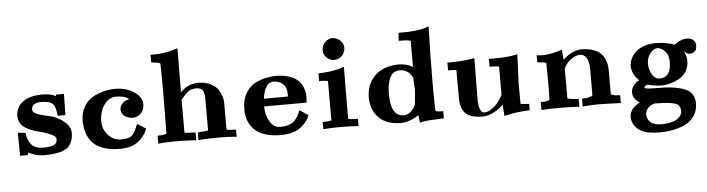

<svg xmlns="http://www.w3.org/2000/svg" viewBox="-51 -880 4932 1339"><g transform="rotate(-5 2415.5 -210.0)"><path d="M119.2 -14.6C130.8 -9.5 145.5 -3.7 163.5 2.7C184.5 9.1 206.1 12.4 228.2 12.7C304.8 12.6 358.1 1.9 388.4 -19.2C418.8 -41.6 434.3 -77.1 434.9 -125.6C434.3 -175.1 394.5 -216.3 315.5 -249.2C306.5 -251.6 292.7 -254.9 274.3 -259.1C256.4 -263.2 242 -266.7 231.1 -269.7C220.2 -272.7 209.2 -276.7 198 -281.7C189.9 -285.6 183.3 -290.4 178 -296.2C175.1 -301.4 173.5 -307.6 173.2 -314.8C173.4 -327.2 178.8 -337.7 189.3 -346.4C201.6 -354 218.2 -358.1 239.2 -358.5C273.3 -358.4 298.3 -353.5 314.1 -344C320.3 -338.2 325.6 -332.5 330 -326.9C333 -322.8 335.6 -316.4 337.8 -307.7C340 -299.1 341.5 -292.4 342.3 -287.6C343 -282.9 344.8 -271.4 347.6 -253.2H401.4L403.9 -401.4H347.9L346.8 -390.8C342.3 -393.2 336.6 -395.8 329.7 -398.8C309.1 -406.1 283.6 -409.9 252.9 -410.2C191 -409.9 144.6 -397.2 113.7 -371.9C83 -348.1 67.3 -315.7 66.7 -274.8C67 -244.7 78.1 -220.3 100 -201.6C119.8 -185.5 148 -171.6 184.8 -160C251.1 -144.4 295.1 -127.9 316.7 -110.4C322 -103.9 325 -97.1 325.5 -90C325.2 -72.3 317.6 -59.3 302.6 -50.9C285.8 -44.2 261 -40.7 228.2 -40.5C190.8 -40.7 163.6 -50.4 146.7 -69.3C129.2 -90.4 118.8 -113.8 115.4 -139.6L113.9 -153.7L59.6 -159.4L62.1 2H116.4Z M599.4 -361.5C575.6 -346.4 555.8 -325.1 540.2 -297.6C525.4 -270.6 517.9 -239.4 517.6 -204.2C517.8 -133.9 537.5 -79.7 576.8 -41.7C616.3 -4.6 677.7 14.2 760.8 14.6C816.1 14.4 859 2 889.6 -22.8C917.7 -46.3 937.5 -71 948.9 -96.9L954.3 -109.7L894.1 -148.7C883.3 -123.1 876.6 -107.7 874 -102.4C871.4 -97.2 866.1 -89.2 857.9 -78.2C851 -69.4 841.4 -62.5 829.1 -57.5C813.6 -52.7 794.5 -50.3 771.8 -50.1C738.8 -50.4 710 -63.3 685.3 -88.8C659.8 -116.6 646.7 -148.6 646.3 -184.8C646.4 -233.8 658.8 -274.7 683.4 -307.3C705.2 -335.1 731 -349.5 760.8 -350.5C791 -350.4 815.9 -346.3 835.5 -338.3C842.3 -334.5 848.6 -329.7 854.2 -323.8C839.1 -322.7 824 -316 809.1 -303.9C795.3 -291.5 788.2 -276.7 787.6 -259.2C787.9 -236.2 798.1 -218.7 818.2 -206.8C832.7 -198.4 850.4 -194 871.1 -193.6C889.1 -194 906.7 -201.6 924 -216.6C940.3 -231.8 948.7 -253.4 949.2 -281.4C948.8 -316.2 929.8 -345.4 892.3 -369.2C857 -392.9 814 -404.9 763.2 -405.3C706.8 -405.3 652.2 -390.7 599.4 -361.5Z M1029.3 -566.9 1075 -560.7C1080.6 -559.8 1086.3 -557.8 1092.1 -554.8C1095.1 -476.2 1095.5 -358.3 1093.3 -201.2C1092.4 -133.3 1091.9 -86.9 1091.8 -61.9C1089.7 -61.1 1084.6 -59.8 1076.6 -57.9C1068.6 -55.9 1059.3 -54.9 1048.8 -54.7H1029.3V2.1L1050.8 -0.1C1075.5 -2.6 1108.4 -3.8 1149.6 -3.9C1196.7 -3.9 1236.9 -2.6 1270.4 -0.1L1294.8 1.8V-53.2C1271.4 -54.8 1254.3 -55.6 1243.4 -55.6C1232.9 -55.7 1224.3 -56.8 1217.6 -59.1V-288.9C1238.2 -314.6 1256.2 -333.3 1271.6 -344.8C1284.9 -354.2 1304.1 -359 1329.3 -359.4C1348 -358.8 1361.9 -352.5 1371.1 -340.5C1378.8 -328.6 1382.8 -311.1 1383.1 -288.1V-60.1C1375 -57.3 1363.3 -55.8 1348.1 -55.7C1341.6 -55.6 1335.3 -55.2 1329.1 -54.4L1310.4 -51.7V2.2L1335.1 -0.1C1362.7 -2.6 1401 -3.8 1450.3 -3.9C1494 -3.9 1529.5 -2.6 1556.7 -0.1L1578.1 1.9V-48.6C1551.7 -49.7 1535.6 -50.4 1529.9 -50.8C1524.3 -51.2 1518.2 -52.5 1511.7 -54.8V-245.9C1511.6 -257.4 1509.3 -270.7 1504.6 -286C1500 -301.3 1492.7 -317.1 1482.9 -333.4C1472.1 -350.4 1455 -364.9 1431.6 -377.1C1407.4 -389.7 1379.7 -396.1 1348.4 -396.5C1324.7 -396.5 1303.5 -393.2 1284.8 -386.7C1266.2 -380.1 1249.1 -369.7 1233.6 -355.5C1228.2 -350.3 1223 -345.4 1218 -340.5L1220 -649.5L1190.2 -640.5C1147.4 -627.1 1100.6 -620.3 1049.8 -620.1H1029.3Z M1790.1 -246.2C1794.5 -280.2 1803.1 -307.8 1815.9 -329.2C1828.1 -348.2 1844.3 -358.2 1864.4 -359.4C1886.9 -359.2 1906.1 -354 1922.1 -343.9C1937.1 -333.4 1947.6 -319.7 1953.4 -302.9C1956.8 -292.1 1958.6 -277.5 1958.7 -258.8C1958.7 -255.3 1958.7 -251.3 1958.5 -247ZM2084.7 -193.2C2086.1 -212.9 2086.8 -228.2 2086.8 -239C2086.8 -249.7 2085.4 -261.2 2082.6 -273.6C2072.2 -316.6 2049.5 -348.4 2014.7 -368.9C1980.7 -387.6 1939.5 -397.1 1891 -397.5C1860.6 -397.4 1830.6 -393.4 1801.1 -385.7C1773.7 -378.6 1748.5 -367.6 1725.4 -352.6C1701.8 -336.7 1682.7 -314.1 1668.1 -284.7C1654.6 -256.2 1647.7 -223.1 1647.5 -185.5C1647.7 -120.9 1668.2 -70.9 1708.8 -35.4C1749.5 -1.2 1807.4 16.2 1882.5 16.6C1943.5 16.4 1990.1 4.5 2022.2 -19.2C2052.2 -42 2073 -66.3 2084.6 -92L2090.2 -104.9L2029.3 -144.7L2020.6 -122.3C2013.1 -103.1 1999.3 -84.2 1979.4 -65.6C1958.2 -49.3 1927.6 -40.9 1887.4 -40.5C1871.6 -40.7 1857.5 -44.6 1844.8 -52.1C1834.6 -58.9 1825.3 -68.8 1816.8 -81.8C1797.2 -113.8 1787.3 -150 1787 -190.4V-192.3Z M2250.2 -602.5C2235.6 -587.1 2228.1 -568.6 2227.5 -546.9C2227.9 -525.9 2235.9 -508 2251.7 -493.2C2266.9 -480 2283.2 -473.2 2300.8 -472.7C2322.6 -472.9 2341.4 -480.5 2357.1 -495.5C2371.8 -510.6 2379.4 -529.7 2379.9 -552.7C2379.5 -572.5 2371.1 -590 2354.6 -605.1C2338.7 -618.5 2320.8 -625.5 2300.8 -626C2282.7 -625.6 2265.8 -617.8 2250.2 -602.5ZM2204.1 -335C2217.9 -334.9 2231.9 -333.4 2246.1 -330.5V-54.7C2238.1 -51.5 2223.9 -49.6 2203.4 -48.8L2184.6 -48.3V1.6L2205.6 -0.1C2230.4 -1.9 2264.1 -2.9 2306.7 -2.9C2349.2 -2.9 2383.9 -2 2410.7 -0.1L2431.6 1.5V-49.7C2402.5 -50.1 2384.6 -51 2377.7 -52.4C2371.1 -53.7 2366.3 -55 2363.3 -56.1C2363.3 -180.3 2364.1 -301.5 2365.5 -419.6L2339.6 -411.1C2305.5 -400.1 2260 -392.9 2203 -389.6L2184.6 -388.6V-335Z M2579.4 -342.2C2539.9 -302.6 2520 -252.3 2519.5 -191.1C2519.8 -133.6 2537.5 -86.4 2572.8 -49.6C2608.9 -13.1 2659.7 5.3 2725.4 5.9C2768.1 5.6 2810.6 -9.1 2853 -38.2L2859.8 14.6L2885.2 9.2C2902.4 5.6 2950.1 2.3 3028.3 -0.7V-50.8H3008.8C2991.2 -52.2 2979.8 -54 2974.4 -56.2C2972.6 -104.6 2971.7 -174.1 2971.7 -264.4C2972.3 -400.1 2974.6 -528.2 2978.4 -648.8L2951.6 -639.6C2917.1 -628 2862.2 -622.2 2787.1 -622.1H2765.5L2761.7 -566.7C2797.4 -566.3 2819.4 -565.3 2827.7 -563.7C2835.7 -562.2 2841.6 -560.8 2845.3 -559.5V-376.1C2817.2 -393.2 2785.2 -401.9 2749.4 -402.3C2677 -402.1 2620.3 -382 2579.4 -342.2ZM2809.8 -73.2C2793 -55.8 2774.4 -46.7 2753.9 -45.9C2736.1 -46.1 2720.7 -50.2 2707.8 -58.2C2677.2 -79.4 2661.7 -126.4 2661.4 -199.2C2661.5 -269.2 2674.4 -317.1 2699.9 -342.9C2712.6 -354.6 2729.5 -360.8 2750.5 -361.3C2765.1 -361.2 2779 -358.2 2792.1 -352.5C2803.9 -346.8 2813.1 -340.2 2819.5 -332.9C2825.9 -324.6 2831.4 -317 2836 -310.1L2839.9 -301.5L2845.3 -218L2837.3 -128.7V-127.9C2837 -111.3 2827.9 -93 2809.8 -73.2Z M3578.1 -401.2 3553.6 -396.1C3519.9 -389.3 3468.6 -385.8 3399.9 -385.7H3377.5V-331.1H3399.9C3417 -331 3431.6 -329.4 3443.6 -326.3V-128.6L3434.7 -113.2C3427.5 -100.3 3418.2 -86.8 3406.8 -72.8C3395.2 -58.6 3380.1 -45.2 3361.7 -32.7C3345.9 -22.5 3329.5 -17.1 3312.4 -16.6C3308.7 -16.7 3305 -17.6 3301.2 -19.2C3295.3 -22.7 3290 -29.6 3285.4 -39.9C3278.8 -56.2 3275.1 -79.4 3274.3 -109.5L3276.8 -400.7L3249.9 -396.1C3210.4 -389.3 3162.6 -385.8 3106.4 -385.7H3086.9V-331.1H3106.4C3120.9 -331 3133.6 -330.2 3144.6 -328.5L3145.5 -130.3C3145.7 -86.5 3156.2 -52.3 3177 -27.6C3199.5 -2.5 3240.2 10.3 3299 10.7C3322.8 10.5 3347.4 4.3 3372.8 -7.9C3395.8 -19.4 3415.5 -32.5 3431.8 -47.1C3436.1 -51.1 3440.6 -55.2 3445.1 -59.6L3451 19.7L3477 14.1C3518.1 4.7 3562.9 -1.3 3611.4 -3.9L3629.9 -4.9V-49.5L3611.2 -50.2C3593.6 -50.9 3579.9 -52.3 3570.2 -54.5L3569.3 -157.9L3569.3 -201.9Z M4248 -54.7C4238.7 -54.8 4229.7 -56.2 4221.1 -58.9C4212.6 -61.5 4206.6 -63.7 4203.1 -65.3V-239.8C4203.1 -252.2 4201.8 -264.6 4199.3 -277.2C4196.8 -289.7 4192.1 -303.1 4185.2 -317.3C4178.4 -331.6 4169.3 -344.4 4158 -355.9C4145.7 -367.1 4128.1 -376.5 4105.3 -384.3C4083.1 -392.2 4057.8 -396.2 4029.3 -396.5H4029C3982.3 -395.6 3938 -375 3896.4 -334.7L3889.9 -405.1L3863.1 -397.5C3822.5 -385.3 3784.8 -379.1 3750 -378.9C3743.9 -378.9 3731.2 -380 3711.9 -382.2V-332.8L3729.7 -331.3C3747.2 -329.9 3761.9 -327.6 3773.8 -324.5C3774.9 -291.2 3775.4 -248.3 3775.4 -195.8C3775.4 -143.3 3774.8 -99.4 3773.6 -64.1C3771.3 -62.9 3768.5 -61.8 3765.2 -60.6C3753.7 -56.9 3742.5 -54.9 3731.4 -54.7H3711.9V1.6L3733 -0.1C3757.8 -1.9 3791.6 -2.9 3834.3 -2.9C3882.9 -2.9 3922.4 -2 3953 -0.1L3976.9 1.5V-53.1L3956.6 -54.6C3930.9 -56.6 3911.7 -59.5 3898.9 -63.3V-271.3C3908.2 -295.3 3924.5 -316 3947.8 -333.7C3970.6 -350.1 3991.5 -358.7 4010.4 -359.4C4029.9 -359.1 4045.2 -351.3 4056.2 -336C4068.4 -316.9 4074.7 -291.2 4075 -258.8C4075 -170 4074.8 -110.4 4074.5 -80.1H4073.9V-66.4C4070.9 -65.1 4064.7 -63 4055.4 -60.1C4046 -57.3 4034.7 -55.5 4021.5 -54.7L4000.3 -53.7V2.1L4024.9 -0.1C4052.9 -2.6 4080.6 -3.8 4108.1 -3.9C4135.4 -3.9 4188.5 -2.3 4267.6 0.8V-54.7Z M4817.7 -319.8C4823 -328.5 4825.8 -340 4826.2 -354.3C4825.8 -372.9 4818.1 -387.1 4803.1 -396.8C4792.4 -403.4 4778.3 -406.9 4760.7 -407.2C4736.7 -406.9 4708.4 -395 4675.9 -371.5C4664.9 -376.8 4647.6 -381.9 4624 -386.9C4600.4 -391.8 4574.8 -394.4 4547.3 -394.5C4489.5 -394.3 4443.2 -379.6 4408.2 -350.4C4375.6 -321 4359 -287.2 4358.4 -248.9C4358.5 -234.1 4361.5 -219 4367.4 -203.7C4373.3 -189.2 4380.2 -177.6 4388 -169.1C4395.8 -160.5 4402.8 -153 4408.8 -146.4C4405.6 -144.8 4402.2 -143 4398.7 -141.1C4388.6 -135.4 4378.3 -126 4367.8 -113C4357.4 -99.2 4352 -84.4 4351.6 -68.6C4351.9 -40.9 4362.8 -18.9 4384.2 -2.4C4388.9 1.3 4393.9 4.8 4399.4 8.2C4385.8 15.5 4373.8 23.3 4363.2 31.7C4339.8 51.2 4327.8 75.8 4327.1 105.5C4327.5 140.1 4343.3 169.6 4374.4 194.2C4404.2 216.7 4451.9 228.2 4517.4 228.5C4596.6 228.3 4662.9 213.1 4716.4 182.8C4764.1 150.6 4788.4 106.6 4789.1 50.8C4788.8 9.5 4775.5 -20.7 4749.1 -39.9C4725.2 -56.3 4687.7 -68.2 4636.6 -75.6C4607.5 -79.9 4558.6 -82.1 4489.8 -82.1C4458.3 -82.2 4441.5 -85.9 4439.6 -93C4440.5 -94.9 4442.2 -97.2 4444.8 -99.9C4449.5 -103.8 4454.6 -107 4460 -109.7L4464.1 -110.8L4487.7 -105.4C4510.9 -99.7 4534.3 -96.7 4557.7 -96.5C4605.5 -96.7 4651.4 -110.2 4695.5 -136.7C4734.5 -164.5 4754.3 -202.3 4754.9 -250.1C4754.7 -276.2 4748.2 -300.6 4735.3 -323.2C4742 -315.9 4748.8 -310 4755.9 -305.6C4762.7 -301.8 4769.9 -299.8 4777.3 -299.5C4795.1 -299.9 4808.6 -306.6 4817.7 -319.8ZM4609 -169.1C4595.1 -154.1 4577.6 -146.2 4556.5 -145.5C4534.5 -145.5 4516.8 -155 4503.2 -174.1C4487.8 -196.3 4479.8 -223.9 4479.5 -256.8C4479.7 -285.8 4488.5 -310.6 4505.9 -331.1C4521.6 -348.3 4537.3 -357.4 4553.1 -358.4C4570.8 -358.1 4588.3 -349.5 4605.6 -332.7C4623.1 -314.5 4632 -288.6 4632.4 -254.9C4632.2 -215.8 4624.4 -187.2 4609 -169.1ZM4647.1 148.1C4622.1 164.3 4585.4 172.5 4537 172.9C4502.5 172.6 4476.8 165 4459.8 150C4444.8 134.5 4437.1 117.4 4436.5 98.6C4436.7 82.1 4441.6 67.5 4451.1 54.9C4462.2 43 4472.9 35 4483.2 30.9L4499.6 24.4C4573.8 24.8 4624.2 30 4650.9 40.2C4670.9 48.5 4681.2 67 4681.9 95.7C4681.5 114.9 4669.9 132.4 4647.1 148.1Z"/></g></svg>

Font: Bentham
Style: Bold
Weight: 700
Version: Version 002.001